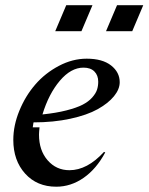

<svg xmlns="http://www.w3.org/2000/svg" viewBox="-20 -704 567 733"><path d="M381.8 -122.1Q348.1 -59.1 299.3 -25.1Q250.5 8.8 194.8 8.8Q121.1 8.8 75.9 -41.3Q30.8 -91.3 30.8 -169.9Q30.8 -225.1 54 -281.5Q77.1 -337.9 114.7 -381.3Q152.3 -424.8 204.6 -452.4Q256.8 -480 311 -480Q371.1 -480 404.1 -454.1Q437 -428.2 437 -390.1Q437 -363.3 415 -336.4Q393.1 -309.6 352.8 -287.1Q312.5 -264.6 248.5 -250.7Q184.6 -236.8 107.9 -236.8L105 -217.8H130.9Q128.9 -198.2 128.9 -189.9Q128.9 -129.9 161.9 -92Q194.8 -54.2 245.1 -54.2Q313 -54.2 377 -124ZM298.8 -445.8Q251 -445.8 208.5 -395.8Q166 -345.7 142.1 -267.1Q194.3 -272.5 233.4 -282.5Q272.5 -292.5 295.2 -304.2Q317.9 -315.9 331.8 -331.5Q345.7 -347.2 350.3 -361.3Q355 -375.5 355 -392.1Q355 -416.5 340.3 -431.2Q325.7 -445.8 298.8 -445.8ZM190.9 -585 232.9 -684.1H333L291 -585ZM384.8 -585 426.8 -684.1H526.9L484.9 -585Z"/></svg>

Font: Redaction
Style: Italic
Weight: 400
Designer: Jeremy Mickel / Forest Young
Foundry: MCKL
Version: Version 2.001;hotconv 1.0.113;makeotfexe 2.5.65598 DEVELOPME